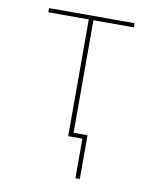

<svg xmlns="http://www.w3.org/2000/svg" viewBox="-79 -581 659 813"><g transform="rotate(10 250.0 -175.0)"><path d="M301 170V0H240V-502H66V-520H434V-502H260V-18H320V170Z"/></g></svg>

Font: Iosevka SS18 Thin
Style: Regular
Weight: 100
Monospace: yes
Designer: Belleve Invis
Foundry: Belleve Invis
Version: Version 25.1.1; ttfautohint (v1.8.4)